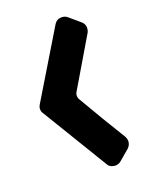

<svg xmlns="http://www.w3.org/2000/svg" viewBox="-124 -759 612 775"><g transform="rotate(-20 182.5 -371.5)"><path d="M314 -148Q319 -138 319 -130Q319 -113 307 -101L260 -61Q250 -53 236 -53Q228 -53 219 -57Q210 -61 205 -70L34 -352Q28 -360 28 -371Q28 -380 34 -390L205 -673Q216 -690 236 -690Q250 -690 260 -682L307 -642Q319 -631 319 -616Q319 -604 314 -595L192 -389Q186 -380 186 -371Q186 -360 192 -352Q221 -302 252 -250Q283 -198 314 -148Z"/></g></svg>

Font: H.H. Samuel
Style: Regular
Weight: 900
Width: 1
Designer: deFharo
Foundry: deFharo
Version: Version 1.009